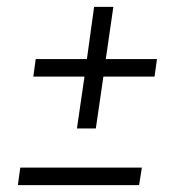

<svg xmlns="http://www.w3.org/2000/svg" viewBox="-20 -539 531 559"><path d="M39 -51H393L385 0H32ZM288 -367H437L430 -316H281L259 -165H204L226 -316H77L84 -367H233L254 -519H310Z"/></svg>

Font: FiraGO Light
Style: Italic
Weight: 300
Italic angle: -8°
Designer: bBox Type GmbH
Foundry: bBox Type GmbH
Version: Version 1.001